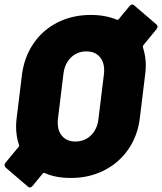

<svg xmlns="http://www.w3.org/2000/svg" viewBox="-33 -774 716 848"><path d="M663 -656Q663 -652 658 -645L600 -574Q598 -572 598 -566Q611 -525 611 -485Q611 -465 608 -444L585 -256Q576 -176 534.5 -115.5Q493 -55 427 -21.5Q361 12 280 12Q212 12 164 -10Q159 -12 156 -8L111 47Q105 54 99 54Q94 54 90 50L-8 -34Q-13 -39 -13 -45Q-13 -50 -9 -55L49 -125Q53 -129 51 -133Q38 -172 38 -215Q38 -235 41 -256L64 -444Q74 -522 115 -582Q156 -642 221.5 -675Q287 -708 368 -708Q433 -708 483 -687Q488 -685 491 -689L539 -747Q545 -754 551 -754Q556 -754 560 -750L658 -666Q663 -661 663 -656ZM426 -446Q427 -452 427 -464Q427 -502 406 -524.5Q385 -547 348 -547Q308 -547 280 -519.5Q252 -492 247 -446L223 -250Q222 -244 222 -232Q222 -194 243 -171.5Q264 -149 300 -149Q341 -149 369 -176.5Q397 -204 402 -250Z"/></svg>

Font: Barlow Black
Style: Italic
Weight: 900
Italic angle: -7°
Designer: Jeremy Tribby
Foundry: Tribby Type
Version: Version 1.408